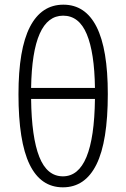

<svg xmlns="http://www.w3.org/2000/svg" viewBox="-20 -791 540 821"><path d="M249 10Q154 10 106.5 -88Q59 -186 59 -388Q59 -581 108 -676Q157 -771 251 -771Q345 -771 393 -676Q441 -581 441 -389Q441 -186 392.5 -88Q344 10 249 10ZM386 -415Q384 -566 351 -645Q318 -724 250 -724Q118 -724 113 -415ZM249 -37Q382 -37 386 -368H113Q115 -204 148 -120.5Q181 -37 249 -37Z"/></svg>

Font: Noto Sans Mono ExtraCondensed Light
Style: Regular
Weight: 300
Width: 2
Designer: Monotype Design Team
Foundry: Monotype Imaging Inc.
Version: Version 2.014; ttfautohint (v1.8.4.7-5d5b)